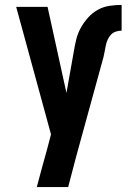

<svg xmlns="http://www.w3.org/2000/svg" viewBox="-20 -548 540 783"><path d="M258 215H130Q140 177 150.5 138.5Q161 100 172 61L188 0L46 -520H174L251 -169L281 -338Q285 -363 291 -387.5Q297 -412 309.5 -434.5Q322 -457 339 -476Q356 -495 378 -507.5Q400 -520 425.5 -524Q451 -528 476 -528V-423Q464 -423 452 -419Q440 -415 432 -406Q424 -397 419 -386Q414 -375 411.5 -363Q409 -351 407 -339Q405 -327 402 -315L291 89Q283 121 274.5 152Q266 183 258 215Z"/></svg>

Font: Iosevka Extrabold
Style: Regular
Weight: 800
Monospace: yes
Designer: Belleve Invis
Foundry: Belleve Invis
Version: Version 32.5.0; ttfautohint (v1.8.4)